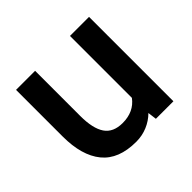

<svg xmlns="http://www.w3.org/2000/svg" viewBox="-128 -642 798 798"><g transform="rotate(-45 271.0 -243.0)"><path d="M54 -222V-496H166V-231Q166 -157 190.5 -121Q215 -85 270 -85Q336 -85 371 -132V-496H483V0H380L375 -39Q352 -16 321 -3Q290 10 255 10Q152 10 103 -50Q54 -110 54 -222Z"/></g></svg>

Font: Cabin SemiBold
Style: Regular
Weight: 600
Designer: Pablo Impallari
Foundry: Pablo Impallari. http://www.impallari.com Igino Marini. http://www.ikern.com
Version: Version 2.001